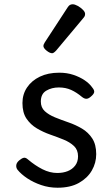

<svg xmlns="http://www.w3.org/2000/svg" viewBox="-20 -859 521 898"><path d="M249 19Q209 19 172.5 6.5Q136 -6 107.5 -25Q79 -44 62 -65Q55 -74 56 -86Q57 -98 70 -109Q82 -119 91 -121Q100 -123 111 -113Q144 -85 178.5 -67.5Q213 -50 248 -50Q275 -50 296.5 -58.5Q318 -67 331.5 -84.5Q345 -102 345 -128Q345 -158 326 -176Q307 -194 277.5 -206Q248 -218 215 -229.5Q182 -241 152.5 -258.5Q123 -276 104 -304Q85 -332 85 -377Q85 -418 106.5 -450Q128 -482 166.5 -500.5Q205 -519 257 -519Q293 -519 323 -509Q353 -499 376 -483.5Q399 -468 412 -449Q422 -437 420.5 -428Q419 -419 406 -408Q394 -397 384 -397Q374 -397 363 -406Q338 -427 312.5 -438.5Q287 -450 255 -450Q222 -450 196.5 -435Q171 -420 171 -384Q171 -356 189.5 -339Q208 -322 237.5 -310Q267 -298 300.5 -286.5Q334 -275 363.5 -257.5Q393 -240 411.5 -211.5Q430 -183 430 -138Q430 -97 409.5 -61.5Q389 -26 349 -3.5Q309 19 249 19ZM224 -610Q213 -610 198 -622Q183 -634 183 -644Q183 -647 184 -650Q185 -653 189 -660L296 -824Q301 -832 306.5 -835.5Q312 -839 320 -839Q330 -839 343.5 -831.5Q357 -824 367.5 -813.5Q378 -803 378 -794Q378 -787 375.5 -782.5Q373 -778 366 -770L243 -623Q231 -610 224 -610Z"/></svg>

Font: Playwrite AT
Style: Regular
Weight: 400
Designer: Veronika Burian, José Scaglione
Foundry: TypeTogether
Version: Version 1.002